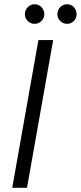

<svg xmlns="http://www.w3.org/2000/svg" viewBox="-20 -890 383 910"><path d="M38 0 162 -700H232L108 0ZM144 -777Q125 -777 111.5 -790.5Q98 -804 98 -823Q98 -842 111.5 -856Q125 -870 144 -870Q163 -870 176.5 -856Q190 -842 190 -823Q190 -804 176.5 -790.5Q163 -777 144 -777ZM298 -777Q279 -777 265.5 -790.5Q252 -804 252 -823Q252 -842 265.5 -856Q279 -870 298 -870Q317 -870 330 -856Q343 -842 343 -823Q343 -804 330 -790.5Q317 -777 298 -777Z"/></svg>

Font: DM Sans 9pt Light
Style: Italic
Weight: 300
Italic angle: -10°
Version: Version 4.004;gftools[0.9.30]